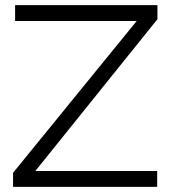

<svg xmlns="http://www.w3.org/2000/svg" viewBox="-20 -730 669 750"><path d="M31 -55 514 -648H39V-710H595V-655L118 -62H594V0H31Z"/></svg>

Font: Raleway
Style: Regular
Weight: 400
Designer: Matt McInerney, Pablo Impallari, Rodrigo Fuenzalida
Foundry: Matt McInerney, Pablo Impallari, Rodrigo Fuenzalida
Version: Version 4.101;RELEASE